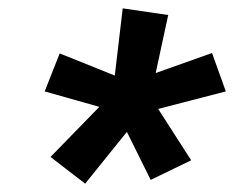

<svg xmlns="http://www.w3.org/2000/svg" viewBox="-20 -844 561 460"><path d="M184 -404 101 -468 218 -588 87 -625 123 -716 255 -663 274 -824 383 -808 353 -669 488 -717 521 -625 359 -583 438 -460 341 -413 284 -528Z"/></svg>

Font: Iosevka Term Curly
Style: Bold Italic
Weight: 700
Italic angle: -9°
Designer: Belleve Invis
Foundry: Belleve Invis
Version: Version 32.3.0